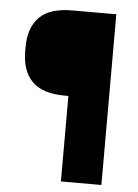

<svg xmlns="http://www.w3.org/2000/svg" viewBox="-49 -678 513 716"><g transform="rotate(5 208.0 -319.5)"><path d="M193 -320Q108.5 -320 69.8 -359.5Q31 -399 31 -472.5V-487Q31 -560.5 69.8 -599.8Q108.5 -639 193.5 -639H242L242.5 -320ZM357.5 0H206V-639H357.5Z"/></g></svg>

Font: Anek Gujarati Medium
Style: Bold
Weight: 700
Version: Version 1.003